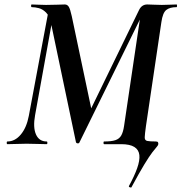

<svg xmlns="http://www.w3.org/2000/svg" viewBox="-20 -645 812 859"><path d="M568 193Q567 195 561 193Q555 191 557 187Q581 143 593.5 108Q606 73 603.5 49Q601 25 581 12.5Q561 0 522 0H446Q443 0 443 -6Q443 -12 446 -12Q479 -12 496.5 -18Q514 -24 522.5 -39Q531 -54 535 -81L609 -580L633 -613L335 -7Q333 -3 327.5 -3.5Q322 -4 320 -8L208 -542Q201 -574 186 -589Q171 -604 154 -608.5Q137 -613 122 -613Q119 -613 119 -619Q119 -625 122 -625Q134 -625 150 -624Q166 -623 186 -623Q214 -623 236.5 -624Q259 -625 270 -625Q281 -625 287.5 -615Q294 -605 301 -573L394 -132L329 -39L602 -600Q614 -625 639 -625Q648 -625 668 -624Q688 -623 704 -623Q726 -623 740.5 -624Q755 -625 770 -625Q772 -625 772 -619Q772 -613 770 -613Q740 -613 724 -600.5Q708 -588 702 -546L633 -81Q628 -45 627.5 -31Q627 -17 638.5 -14.5Q650 -12 678 -12Q685 -12 687 -8Q689 -4 688 1Q687 6 681 12.5Q675 19 661.5 36.5Q648 54 625.5 91Q603 128 568 193ZM13 0Q10 0 10 -6Q10 -12 13 -12Q47 -12 73 -43Q99 -74 109 -127L198 -602L222 -600L137 -130Q127 -75 141 -43.5Q155 -12 189 -12Q192 -12 192 -6Q192 0 189 0Q171 0 148.5 -1Q126 -2 99 -2Q76 -2 54.5 -1Q33 0 13 0Z"/></svg>

Font: Cormorant Garamond Light
Style: Italic
Weight: 300
Italic angle: -10°
Designer: Christian Thalmann (Catharsis Fonts)
Foundry: Catharsis Fonts
Version: Version 4.001